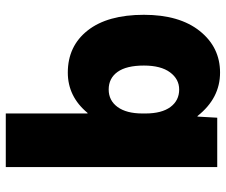

<svg xmlns="http://www.w3.org/2000/svg" viewBox="-80 -710 800 681"><g transform="rotate(-90 320.5 -370.0)"><path d="M608 -260Q608 -134 550.5 -62Q493 10 403 10Q312 10 249 -70H247L243 0H68V-750H258V-460H260Q318 -530 403 -530Q497 -530 552.5 -459.5Q608 -389 608 -260ZM428 -260Q428 -322 405.5 -353.5Q383 -385 343 -385Q304 -385 281 -353.5Q258 -322 258 -265V-255Q258 -197 281 -166Q304 -135 343 -135Q380 -135 404 -167.5Q428 -200 428 -260Z"/></g></svg>

Font: Mplus 1p Black
Style: Regular
Weight: 900
Version: Version 1.061